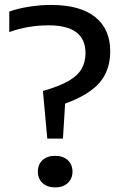

<svg xmlns="http://www.w3.org/2000/svg" viewBox="-20 -770 506 796"><path d="M176 -195.5 158 -393Q225.5 -412 264 -434.2Q302.5 -456.5 318.5 -485Q334.5 -513.5 334.5 -550Q334.5 -665 181.5 -665Q95.5 -665 18.5 -637V-722Q54 -735 100.5 -742.2Q147 -749.5 192 -749.5Q312.5 -749.5 374.8 -699.2Q437 -649 437 -557.5Q437 -478 392.2 -426.8Q347.5 -375.5 250 -340.5L241 -195.5ZM208.5 7Q176.5 7 156.8 -10.8Q137 -28.5 137 -58.5Q137 -88.5 156.5 -106.2Q176 -124 208.5 -124Q241.5 -124 261 -106Q280.5 -88 280.5 -58.5Q280.5 -29.5 261 -11.2Q241.5 7 208.5 7Z"/></svg>

Font: Encode Sans Md
Style: Regular
Weight: 500
Designer: Multiple Designers
Foundry: Impallari Type
Version: Version 3.002; ttfautohint (v1.8.3) -l 8 -r 50 -G 200 -x 14 